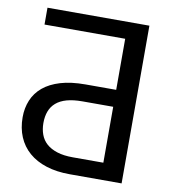

<svg xmlns="http://www.w3.org/2000/svg" viewBox="-81 -788 781 859"><g transform="rotate(10 310.0 -358.0)"><path d="M432 -77V-331H292.5Q251 -331 221.5 -322.8Q192 -314.5 173.2 -298.2Q154.5 -282 145.8 -258.8Q137 -235.5 137 -205.5Q137 -177 145.8 -153.2Q154.5 -129.5 173.2 -112.8Q192 -96 221.8 -86.5Q251.5 -77 293 -77ZM528.5 -716.5V0H293Q233 0 186 -15Q139 -30 106.8 -58Q74.5 -86 57.8 -125.8Q41 -165.5 41 -215Q41 -257 55.8 -292.5Q70.5 -328 101.2 -353.8Q132 -379.5 179.5 -393.8Q227 -408 292.5 -408H432V-640H65.5V-716.5Z"/></g></svg>

Font: Lato-Regular
Style: Regular
Weight: 400
Designer: Lukasz Dziedzic with Adam Twardoch and Botio Nikoltchev
Foundry: tyPoland Lukasz Dziedzic
Version: Version 2.015; 2015-08-06; http://www.latofonts.com/